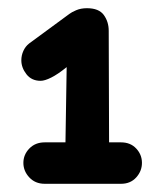

<svg xmlns="http://www.w3.org/2000/svg" viewBox="-20 -798 393 468"><path d="M139 -415 143 -665 183 -670 142 -634Q121 -617 105 -609Q89 -601 79 -601Q57 -601 44.5 -617Q32 -633 32 -651Q32 -663 37 -674Q42 -685 51 -692L149 -764Q154 -768 165.5 -773Q177 -778 192 -778Q221 -778 233 -761.5Q245 -745 245 -723L246 -415ZM89 -350Q66 -350 51.5 -365.5Q37 -381 37 -401Q37 -421 51.5 -436Q66 -451 89 -451H275Q298 -451 312 -436Q326 -421 326 -401Q326 -381 312 -365.5Q298 -350 275 -350Z"/></svg>

Font: National Park SemiBold
Style: Regular
Weight: 600
Designer: Andrea Herstowski, Ben Hoepner
Version: Version 1.009